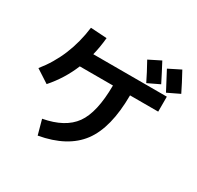

<svg xmlns="http://www.w3.org/2000/svg" viewBox="-185 -1067 1371 1334"><g transform="rotate(30 500.0 -400.0)"><path d="M836 -688 742 -643Q710 -709 666 -788L760 -835Q801 -758 836 -688ZM990 -700 894 -654Q840 -758 816 -802L912 -850Q958 -766 990 -700ZM913 -513H687Q686 -252 587.5 -120.5Q489 11 271 50L239 -67Q407 -98 478 -197Q549 -296 550 -513H284Q234 -391 146 -291L41 -359Q186 -538 217 -784L347 -776Q340 -701 323 -633H913Z"/></g></svg>

Font: Mplus 1p Bold
Style: Bold
Weight: 700
Version: Version 1.061